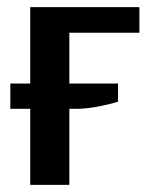

<svg xmlns="http://www.w3.org/2000/svg" viewBox="-20 -520 422 540"><path d="M65 0V-500H372V-428H175V0ZM9 -214V-285H312V-234Q290 -227 256.5 -220.5Q223 -214 196 -214Z"/></svg>

Font: Cuprum SemiBold
Style: Regular
Weight: 600
Designer: Jovanny Lemonad
Foundry: Jovanny Lemonad
Version: Version 3.000